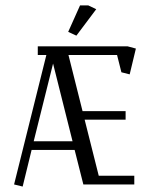

<svg xmlns="http://www.w3.org/2000/svg" viewBox="-20 -684 582 712"><path d="M32.2 0 151.9 -480H120.1V-512.2H453.1L483.9 -503.9L460.9 -408.2L430.2 -416L414.1 -480H233.9L286.1 -272H445.8V-240.2H293.9L346.2 -32.2H478V0H289.1L256.8 -127.9H97.2L64 7.8ZM105 -160.2H249L176.8 -448.2ZM232.9 -565.9 276.9 -664.1H307.1L336.9 -649.9L263.2 -551.8Z"/></svg>

Font: Gawaa
Style: Regular
Weight: 400
Designer: T. Christopher White
Version: Version 1.0